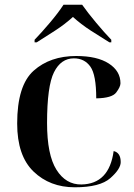

<svg xmlns="http://www.w3.org/2000/svg" viewBox="-20 -786 569 816"><path d="M298 10Q405 10 449 -29Q493 -68 493 -97Q493 -137 463 -144Q444 -4 326 -2Q260 -1 220 -64.5Q180 -128 180 -263Q180 -420 209.5 -479Q239 -538 294 -538Q339 -538 364 -503Q389 -468 389 -368Q456 -369 474 -393Q492 -417 492 -432Q492 -484 442.5 -516Q393 -548 304 -548Q193 -548 123 -485.5Q53 -423 53 -261Q53 -124 122.5 -57Q192 10 298 10ZM127 -606H136Q171 -628 213.5 -655.5Q256 -683 290 -714Q324 -683 366.5 -655.5Q409 -628 445 -606H453V-617Q424 -647 388.5 -689.5Q353 -732 329 -766H250Q228 -732 192 -689.5Q156 -647 127 -617Z"/></svg>

Font: Noto Serif Display Semi
Style: Regular
Weight: 600
Designer: Monotype Design Team
Foundry: Monotype Imaging Inc.
Version: Version 1.900